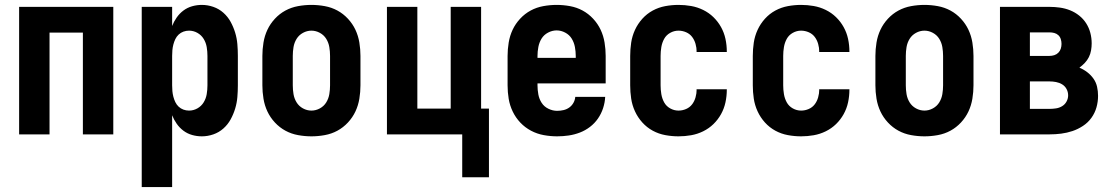

<svg xmlns="http://www.w3.org/2000/svg" viewBox="-20 -548 4540 783"><path d="M58 0V-520H442V0H318V-415H182V0Z M558 215V-520H682V-442Q689 -460 700.5 -476.5Q712 -493 728 -505Q744 -517 763.5 -522.5Q783 -528 803 -528Q827 -528 850 -520Q873 -512 891 -496Q909 -480 920.5 -459Q932 -438 939 -415Q946 -392 948 -368Q950 -344 950 -320V-200Q950 -176 948 -152Q946 -128 939 -105Q932 -82 920.5 -61Q909 -40 891 -24Q873 -8 850 0Q827 8 803 8Q783 8 763.5 2.5Q744 -3 728 -15Q712 -27 700.5 -43.5Q689 -60 682 -78V215ZM751 -97Q769 -97 785 -106Q801 -115 810.5 -130.5Q820 -146 823 -164Q826 -182 826 -200V-320Q826 -338 823 -356Q820 -374 810.5 -389.5Q801 -405 785 -414Q769 -423 751 -423Q739 -423 728 -419Q717 -415 708.5 -407Q700 -399 695 -388.5Q690 -378 687 -366.5Q684 -355 683 -343.5Q682 -332 682 -320V-200Q682 -188 683 -176.5Q684 -165 687 -153.5Q690 -142 695 -131.5Q700 -121 708.5 -113Q717 -105 728 -101Q739 -97 751 -97Z M1250 8Q1223 8 1195.5 3Q1168 -2 1144 -15Q1120 -28 1101 -48.5Q1082 -69 1070.5 -93.5Q1059 -118 1054.5 -145.5Q1050 -173 1050 -200V-320Q1050 -347 1054.5 -374.5Q1059 -402 1070.5 -426.5Q1082 -451 1101 -471.5Q1120 -492 1144 -505Q1168 -518 1195.5 -523Q1223 -528 1250 -528Q1277 -528 1304.5 -523Q1332 -518 1356 -505Q1380 -492 1399 -471.5Q1418 -451 1429.5 -426.5Q1441 -402 1445.5 -374.5Q1450 -347 1450 -320V-200Q1450 -173 1445.5 -145.5Q1441 -118 1429.5 -93.5Q1418 -69 1399 -48.5Q1380 -28 1356 -15Q1332 -2 1304.5 3Q1277 8 1250 8ZM1250 -97Q1268 -97 1284.5 -106Q1301 -115 1310.5 -130.5Q1320 -146 1323 -164Q1326 -182 1326 -200V-320Q1326 -338 1323 -356Q1320 -374 1310.5 -389.5Q1301 -405 1284.5 -414Q1268 -423 1250 -423Q1232 -423 1215.5 -414Q1199 -405 1189.5 -389.5Q1180 -374 1177 -356Q1174 -338 1174 -320V-200Q1174 -182 1177 -164Q1180 -146 1189.5 -130.5Q1199 -115 1215.5 -106Q1232 -97 1250 -97Z M1865 175V0H1558V-520H1682V-105H1818V-520H1942V-105H1974V175Z M2252 8Q2225 8 2197.5 3Q2170 -2 2145.5 -15Q2121 -28 2102 -48Q2083 -68 2071 -93Q2059 -118 2054.5 -145Q2050 -172 2050 -200V-320Q2050 -347 2054.5 -374.5Q2059 -402 2070.5 -426.5Q2082 -451 2101 -471.5Q2120 -492 2144 -505Q2168 -518 2195.5 -523Q2223 -528 2250 -528Q2277 -528 2304.5 -523Q2332 -518 2356 -505Q2380 -492 2399 -471.5Q2418 -451 2429.5 -426.5Q2441 -402 2445.5 -374.5Q2450 -347 2450 -320V-208H2172V-200Q2172 -181 2175.5 -162.5Q2179 -144 2189 -128.5Q2199 -113 2216.5 -104.5Q2234 -96 2252 -96Q2265 -96 2278 -99Q2291 -102 2301.5 -109.5Q2312 -117 2318.5 -128.5Q2325 -140 2326 -153H2448Q2447 -130 2439.5 -107Q2432 -84 2418.5 -64.5Q2405 -45 2386 -30.5Q2367 -16 2345 -7.5Q2323 1 2299.5 4.5Q2276 8 2252 8ZM2172 -312H2328V-320Q2328 -338 2324.5 -356.5Q2321 -375 2311.5 -390.5Q2302 -406 2285 -415Q2268 -424 2250 -424Q2232 -424 2215 -415Q2198 -406 2188.5 -390.5Q2179 -375 2175.5 -356.5Q2172 -338 2172 -320Z M2747 8Q2720 8 2693 3Q2666 -2 2642 -15Q2618 -28 2599.5 -48.5Q2581 -69 2569.5 -94Q2558 -119 2554 -146Q2550 -173 2550 -200V-320Q2550 -347 2554 -374Q2558 -401 2569.5 -426Q2581 -451 2599.5 -471.5Q2618 -492 2642 -505Q2666 -518 2693 -523Q2720 -528 2747 -528Q2773 -528 2798.5 -523.5Q2824 -519 2847.5 -507.5Q2871 -496 2889.5 -478Q2908 -460 2920.5 -437.5Q2933 -415 2938.5 -389.5Q2944 -364 2944 -338Q2944 -338 2944 -337.5Q2944 -337 2944 -336H2820Q2820 -337 2820.5 -337Q2821 -337 2821 -337Q2821 -353 2816.5 -369Q2812 -385 2802.5 -397.5Q2793 -410 2778 -416.5Q2763 -423 2747 -423Q2729 -423 2713 -414Q2697 -405 2688.5 -389.5Q2680 -374 2677 -356Q2674 -338 2674 -320V-200Q2674 -182 2677 -164Q2680 -146 2688.5 -130.5Q2697 -115 2713 -106Q2729 -97 2747 -97Q2763 -97 2778 -103.5Q2793 -110 2802.5 -122.5Q2812 -135 2816.5 -151Q2821 -167 2821 -183Q2821 -183 2820.5 -183Q2820 -183 2820 -184H2944Q2944 -183 2944 -182.5Q2944 -182 2944 -182Q2944 -156 2938.5 -130.5Q2933 -105 2920.5 -82.5Q2908 -60 2889.5 -42Q2871 -24 2847.5 -12.5Q2824 -1 2798.5 3.5Q2773 8 2747 8Z M3247 8Q3220 8 3193 3Q3166 -2 3142 -15Q3118 -28 3099.5 -48.5Q3081 -69 3069.5 -94Q3058 -119 3054 -146Q3050 -173 3050 -200V-320Q3050 -347 3054 -374Q3058 -401 3069.5 -426Q3081 -451 3099.5 -471.5Q3118 -492 3142 -505Q3166 -518 3193 -523Q3220 -528 3247 -528Q3273 -528 3298.5 -523.5Q3324 -519 3347.5 -507.5Q3371 -496 3389.5 -478Q3408 -460 3420.5 -437.5Q3433 -415 3438.5 -389.5Q3444 -364 3444 -338Q3444 -338 3444 -337.5Q3444 -337 3444 -336H3320Q3320 -337 3320.5 -337Q3321 -337 3321 -337Q3321 -353 3316.5 -369Q3312 -385 3302.5 -397.5Q3293 -410 3278 -416.5Q3263 -423 3247 -423Q3229 -423 3213 -414Q3197 -405 3188.5 -389.5Q3180 -374 3177 -356Q3174 -338 3174 -320V-200Q3174 -182 3177 -164Q3180 -146 3188.5 -130.5Q3197 -115 3213 -106Q3229 -97 3247 -97Q3263 -97 3278 -103.5Q3293 -110 3302.5 -122.5Q3312 -135 3316.5 -151Q3321 -167 3321 -183Q3321 -183 3320.5 -183Q3320 -183 3320 -184H3444Q3444 -183 3444 -182.5Q3444 -182 3444 -182Q3444 -156 3438.5 -130.5Q3433 -105 3420.5 -82.5Q3408 -60 3389.5 -42Q3371 -24 3347.5 -12.5Q3324 -1 3298.5 3.5Q3273 8 3247 8Z M3750 8Q3723 8 3695.5 3Q3668 -2 3644 -15Q3620 -28 3601 -48.5Q3582 -69 3570.5 -93.5Q3559 -118 3554.5 -145.5Q3550 -173 3550 -200V-320Q3550 -347 3554.5 -374.5Q3559 -402 3570.5 -426.5Q3582 -451 3601 -471.5Q3620 -492 3644 -505Q3668 -518 3695.5 -523Q3723 -528 3750 -528Q3777 -528 3804.5 -523Q3832 -518 3856 -505Q3880 -492 3899 -471.5Q3918 -451 3929.5 -426.5Q3941 -402 3945.5 -374.5Q3950 -347 3950 -320V-200Q3950 -173 3945.5 -145.5Q3941 -118 3929.5 -93.5Q3918 -69 3899 -48.5Q3880 -28 3856 -15Q3832 -2 3804.5 3Q3777 8 3750 8ZM3750 -97Q3768 -97 3784.5 -106Q3801 -115 3810.5 -130.5Q3820 -146 3823 -164Q3826 -182 3826 -200V-320Q3826 -338 3823 -356Q3820 -374 3810.5 -389.5Q3801 -405 3784.5 -414Q3768 -423 3750 -423Q3732 -423 3715.5 -414Q3699 -405 3689.5 -389.5Q3680 -374 3677 -356Q3674 -338 3674 -320V-200Q3674 -182 3677 -164Q3680 -146 3689.5 -130.5Q3699 -115 3715.5 -106Q3732 -97 3750 -97Z M4058 0V-520H4260Q4281 -520 4302.5 -517Q4324 -514 4344 -506Q4364 -498 4381 -484.5Q4398 -471 4409.5 -453Q4421 -435 4426.5 -414Q4432 -393 4432 -371Q4432 -357 4429.5 -342.5Q4427 -328 4420.5 -315Q4414 -302 4404 -291.5Q4394 -281 4382 -272Q4399 -265 4414 -253.5Q4429 -242 4439.5 -227Q4450 -212 4454 -194Q4458 -176 4458 -157Q4458 -133 4451.5 -110Q4445 -87 4431 -67.5Q4417 -48 4396.5 -34.5Q4376 -21 4353.5 -13.5Q4331 -6 4307.5 -3Q4284 0 4260 0ZM4180 -320H4260Q4270 -320 4279.5 -323Q4289 -326 4296 -333Q4303 -340 4306 -349.5Q4309 -359 4309 -369Q4309 -369 4309 -369Q4309 -369 4309 -369Q4309 -379 4306 -388.5Q4303 -398 4296 -404.5Q4289 -411 4279.5 -413.5Q4270 -416 4260 -416H4180ZM4180 -104H4260Q4273 -104 4286.5 -106Q4300 -108 4311.5 -115Q4323 -122 4329.5 -134Q4336 -146 4336 -159Q4336 -173 4329.5 -185Q4323 -197 4311.5 -204Q4300 -211 4286.5 -213.5Q4273 -216 4260 -216H4180Z"/></svg>

Font: Iosevka SS04 Extrabold
Style: Regular
Weight: 800
Monospace: yes
Designer: Belleve Invis
Foundry: Belleve Invis
Version: Version 19.0.0; ttfautohint (v1.8.4)